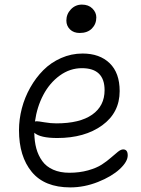

<svg xmlns="http://www.w3.org/2000/svg" viewBox="-20 -752 616 839"><path d="M328.1 -607.9Q301.8 -607.9 285.9 -623.5Q270 -639.2 270 -662.1Q270 -690.4 289.8 -711.2Q309.6 -731.9 337.9 -731.9Q366.7 -731.9 383.8 -714.8Q400.9 -697.8 400.9 -675.8Q400.9 -647 381.6 -627.4Q362.3 -607.9 328.1 -607.9ZM287.1 66.9Q174.8 66.9 118.9 -0.7Q63 -68.4 63 -183.1Q63 -230.5 75.4 -278.3Q87.9 -326.2 112.1 -369.1Q136.2 -412.1 169.2 -445.3Q202.1 -478.5 246.8 -498.3Q291.5 -518.1 340.8 -518.1Q415.5 -518.1 459.2 -475.8Q502.9 -433.6 502.9 -354Q502.9 -259.8 426.5 -204.3Q350.1 -148.9 230 -148.9Q155.8 -148.9 129.9 -171.9Q130.4 -133.8 138.7 -103.3Q147 -72.8 164.6 -48.3Q182.1 -23.9 212.4 -10.5Q242.7 2.9 283.2 2.9Q327.6 2.9 365 -7.6Q402.3 -18.1 425 -33Q447.8 -47.9 464.8 -63Q481.9 -78.1 495.1 -88.6Q508.3 -99.1 518.1 -99.1Q538.1 -99.1 538.1 -73.2Q538.1 -45.4 502.9 -12.9Q467.8 19.5 408 43.2Q348.1 66.9 287.1 66.9ZM140.1 -222.2Q147.5 -222.2 174.8 -217.5Q202.1 -212.9 226.1 -212.9Q328.6 -212.9 382.8 -251Q437 -289.1 437 -357.9Q437 -454.1 337.9 -454.1Q285.6 -454.1 241.2 -421.9Q196.8 -389.6 169.2 -337.2Q141.6 -284.7 132.8 -221.2Z"/></svg>

Font: Shantell Sans Irregular Bouncy
Style: Regular
Weight: 300
Designer: Stephen Nixon, Anya Danilova, Shantell Martin
Foundry: Arrow Type
Version: Version 1.006;[9816181b4]